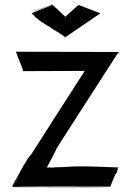

<svg xmlns="http://www.w3.org/2000/svg" viewBox="-20 -834 592 861"><path d="M204 -809 213 -812 232 -794 213 -811 123 -775C119 -774 129 -769 135 -763C136 -762 134 -763 132 -763C138 -760 138 -759 135 -760L138 -758L136 -759C159 -741 166 -735 188 -722L194 -718C196 -717 197 -717 198 -717C207 -710 228 -695 228 -697C236 -691 238 -691 246 -686L273 -667C390 -748 354 -722 430 -774C427 -776 367 -798 332 -812L273 -759L214 -814C119 -778 139 -787 121 -779C136 -783 177 -799 213 -813ZM511 -83 486 -84C263 -93 313 -84 232 -84C212 -83 235 -82 190 -83C194 -89 236 -169 233 -167C233 -167 247 -191 508 -595H517L505 -602V-601L51 -602L83 -521C80 -520 81 -515 84 -515L360 -516C242 -333 167 -215 119 -140C107 -131 76 -76 56 -37C35 -3 36 -1 35 3C42 5 41 5 48 5C367 5 401 8 474 7C372 4 65 5 38 2L474 3C472 14 485 -28 501 -60C503 -64 500 -54 499 -49L506 -66L504 -70C511 -75 510 -74 505 -70L510 -74L506 -77C507 -79 514 -83 511 -83ZM506 -77 511 -74ZM38 2C41 -5 63 -37 72 -50ZM36 2C36 2 37 1 37 0C37 1 36 2 36 2Z"/></svg>

Font: HIVNotRetro
Style: Regular
Weight: 400
Designer: Feorag
Foundry: Feorag
Version: Version 1.000;PS 001.000;hotconv 1.0.88;makeotf.lib2.5.64775